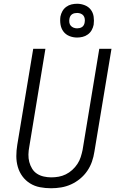

<svg xmlns="http://www.w3.org/2000/svg" viewBox="-20 -995 640 1023"><path d="M252 8Q222 8 193 2.5Q164 -3 140 -18Q116 -33 99.5 -55.5Q83 -78 75 -105.5Q67 -133 67 -163Q67 -193 72 -223L157 -735H222L136 -213Q132 -193 131.5 -172Q131 -151 136 -132Q141 -113 151 -96.5Q161 -80 177 -69.5Q193 -59 213 -54.5Q233 -50 253 -50Q273 -50 292.5 -53.5Q312 -57 330.5 -66Q349 -75 365 -89.5Q381 -104 392.5 -121.5Q404 -139 410 -158Q416 -177 420 -196L509 -735H574L483 -187Q479 -160 470 -134Q461 -108 445 -84.5Q429 -61 406.5 -42.5Q384 -24 358.5 -12.5Q333 -1 306 3.5Q279 8 252 8Q252 8 252 8Q252 8 252 8ZM391 -795Q369 -795 349.5 -803Q330 -811 318 -827Q306 -843 302.5 -864Q299 -885 302 -907Q305 -922 312.5 -935.5Q320 -949 333 -958.5Q346 -968 361 -971.5Q376 -975 391 -975Q412 -975 432 -967Q452 -959 464 -943Q476 -927 479 -906Q482 -885 479 -863Q476 -848 468.5 -834.5Q461 -821 448 -811.5Q435 -802 420 -798.5Q405 -795 391 -795ZM391 -844Q397 -844 404 -845.5Q411 -847 417 -851Q423 -855 426.5 -861.5Q430 -868 431 -875Q433 -885 431.5 -895Q430 -905 424.5 -912Q419 -919 410 -922.5Q401 -926 391 -926Q384 -926 377 -924.5Q370 -923 364 -919Q358 -915 354.5 -908.5Q351 -902 350 -895Q348 -885 349.5 -875Q351 -865 357 -858Q363 -851 372 -847.5Q381 -844 391 -844Z"/></svg>

Font: Iosevka SS04 Lt Ex Obl
Style: Regular
Weight: 300
Width: 7
Italic angle: -9°
Monospace: yes
Designer: Belleve Invis
Foundry: Belleve Invis
Version: Version 19.0.0; ttfautohint (v1.8.4)